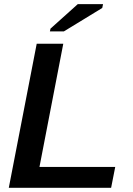

<svg xmlns="http://www.w3.org/2000/svg" viewBox="-20 -897 633 917"><path d="M530.3 -99.6 510.7 0H22L155.3 -688H282.2L168.5 -99.6ZM468.3 -858.9 285.2 -747.1H218.3L221.2 -760.3L351.6 -877.4H472.2Z"/></svg>

Font: Arimo SemiBold
Style: Italic
Weight: 600
Italic angle: -12°
Version: Version 1.33